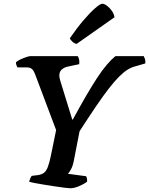

<svg xmlns="http://www.w3.org/2000/svg" viewBox="-20 -1003 795 1023"><path d="M355 0Q348 0 326.5 -2.5Q305 -5 276 -9.5Q247 -14 218 -18.5Q189 -23 166.5 -27.5Q144 -32 135 -35Q138 -45 141.5 -53Q145 -61 149 -66L182 -70Q202 -73 214 -82Q226 -91 234.5 -112.5Q243 -134 251 -173L279 -310L166 -610Q160 -626 150.5 -635Q141 -644 121 -644H73Q71 -647 68 -654.5Q65 -662 65 -671Q71 -678 87 -685.5Q103 -693 119 -698.5Q135 -704 142 -704H394Q398 -698 401 -688Q404 -678 402 -661L345 -649Q323 -645 309.5 -633Q296 -621 296 -601Q296 -595 297.5 -587Q299 -579 302 -570L365 -366H368Q406 -436 438 -491Q470 -546 497.5 -588Q525 -630 549.5 -658.5Q574 -687 595 -704H746Q749 -698 752.5 -688Q756 -678 754 -665L699 -649Q679 -644 658.5 -631Q638 -618 614 -594Q590 -570 560 -531.5Q530 -493 492 -437Q454 -381 404 -304L373 -145Q368 -119 358.5 -101.5Q349 -84 342 -77L439 -64Q440 -62 442.5 -54.5Q445 -47 444 -35Q427 -22 401 -11Q375 0 355 0ZM388 -769Q375 -772 365 -781.5Q355 -791 352 -799Q389 -853 424.5 -894.5Q460 -936 487 -959.5Q514 -983 525 -983Q536 -983 550.5 -972Q565 -961 576.5 -944.5Q588 -928 590 -911Z"/></svg>

Font: Texturina 12pt
Style: Bold Italic
Weight: 700
Italic angle: -11°
Designer: Guillermo Torres Carreño
Foundry: Omnibus-Type
Version: Version 1.002